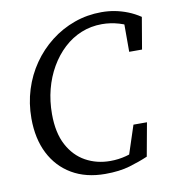

<svg xmlns="http://www.w3.org/2000/svg" viewBox="-79 -755 759 840"><g transform="rotate(-10 300.0 -335.0)"><path d="M322 15Q236 15 174 -21.5Q112 -58 78.5 -124Q45 -190 45 -280Q45 -347 64 -407.5Q83 -468 118 -518.5Q153 -569 201 -606.5Q249 -644 306.5 -664.5Q364 -685 427 -685Q458 -685 486.5 -679.5Q515 -674 543 -663Q571 -652 598 -634L574 -493H517V-632L557 -592Q533 -611 495.5 -622Q458 -633 420 -633Q371 -633 328 -615.5Q285 -598 250 -565.5Q215 -533 189.5 -489Q164 -445 150.5 -393Q137 -341 137 -283Q137 -200 166 -145.5Q195 -91 244 -64Q293 -37 353 -37Q390 -37 423.5 -46Q457 -55 487 -70L432 -30L480 -176H540L513 -28Q476 -12 430.5 1.5Q385 15 322 15Z"/></g></svg>

Font: Source Serif 4 18pt
Style: Italic
Weight: 400
Italic angle: -12°
Designer: Frank Grießhammer
Foundry: Adobe Systems Incorporated
Version: Version 4.004;hotconv 1.0.116;makeotfexe 2.5.65601